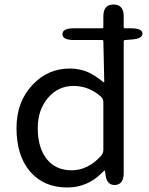

<svg xmlns="http://www.w3.org/2000/svg" viewBox="-20 -816 660 849"><path d="M277 13Q174 13 113.5 -57Q53 -127 53 -250Q53 -366 124 -441Q192 -513 288 -513Q333 -513 371 -496Q401 -482 437 -453Q441 -450 441 -455L437 -634Q437 -639 432 -639H308Q256 -639 256 -665Q256 -691 308 -691H432Q437 -691 437 -696V-744Q437 -796 482 -796Q527 -796 527 -744V-696Q527 -691 532 -691H558Q609 -691 610 -668Q610 -644 559 -641L533 -639Q527 -639 527 -633V-51Q527 0 489 2Q451 4 446 -47L445 -56Q444 -62 442.5 -62Q441 -62 430 -51Q366 13 277 13ZM426 -126Q437 -138 437 -154V-364Q437 -379 426 -389Q373 -436 305 -436Q237 -436 192 -383Q147 -330 147 -250Q147 -163 186.5 -113Q226 -63 297 -63Q368 -63 426 -126Z"/></svg>

Font: Resource Han Rounded HK
Style: Regular
Weight: 400
Designer: Cyano Hao (round all glyphs); Ryoko NISHIZUKA  (kana, bopomofo & ideographs); Paul D. Hunt (Latin, Greek & Cyrillic); Sa
Foundry: Cyano Hao
Version: 0.990